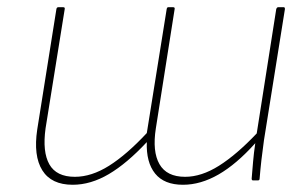

<svg xmlns="http://www.w3.org/2000/svg" viewBox="-20 -499 853 531"><path d="M181 12Q122 12 97 -28Q72 -68 83 -141L136 -474Q137 -479 141 -479H155Q160 -479 159 -474L106 -144Q97 -79 116.5 -44.5Q136 -10 187 -10Q233 -10 281.5 -40.5Q330 -71 386 -131L441 -474Q442 -479 445 -479H459Q464 -479 463 -474L411 -144Q401 -80 421 -45Q441 -10 492 -10Q537 -10 585.5 -40.5Q634 -71 690 -130L744 -474Q746 -479 749 -479H765Q768 -479 768 -474L710 -111Q706 -83 703 -56.5Q700 -30 698 -5Q698 0 693 0H680Q676 0 676 -5Q678 -29 680 -52.5Q682 -76 686 -103Q634 -45 584.5 -16.5Q535 12 486 12Q434 12 409 -19Q384 -50 386 -106Q331 -47 281 -17.5Q231 12 181 12Z"/></svg>

Font: Sofia Sans Thin
Style: Italic
Weight: 250
Italic angle: -9°
Version: Version 4.100-B